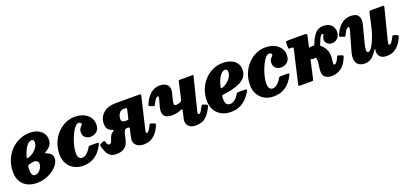

<svg xmlns="http://www.w3.org/2000/svg" viewBox="15 -1330 4548 2143"><g transform="rotate(-20 2289.0 -259.0)"><path d="M-2.5 -188Q-2.5 -266 23.8 -330Q50 -394 95.2 -440.5Q140.5 -487 199 -512.2Q257.5 -537.5 322 -537.5Q374.5 -537.5 414.5 -519Q454.5 -500.5 476.5 -468.8Q498.5 -437 498.5 -397Q498.5 -349.5 476.2 -323Q454 -296.5 417.5 -275.5Q403.5 -267.5 405 -265.2Q406.5 -263 426.5 -255.5Q454.5 -245 471.2 -226.8Q488 -208.5 488 -173.5Q488 -141 465.5 -107.2Q443 -73.5 404 -45.2Q365 -17 314.8 0.2Q264.5 17.5 209.5 17.5Q150 17.5 102 -5Q54 -27.5 25.8 -73Q-2.5 -118.5 -2.5 -188ZM216 -281Q248.5 -291.5 277 -312.8Q305.5 -334 323.2 -362Q341 -390 341 -420.5Q341 -435 334 -443.8Q327 -452.5 311.5 -452.5Q283.5 -452.5 254.2 -416.5Q225 -380.5 202.5 -310Q196 -290.5 198.2 -283Q200.5 -275.5 216 -281ZM246.5 -218.5Q234.5 -215.5 222.2 -213Q210 -210.5 200 -208.5Q187 -205.5 183 -198.5Q179 -191.5 177.5 -173Q175 -151.5 177.2 -128.5Q179.5 -105.5 189 -89.8Q198.5 -74 218 -74Q244.5 -74 264.8 -90Q285 -106 296.8 -129.8Q308.5 -153.5 308.5 -176.5Q308.5 -193 299.5 -202Q290.5 -211 276.5 -217Q263 -223 246.5 -218.5Z M1054.5 -374Q1054.5 -317 1022.8 -289.8Q991 -262.5 949 -262.5Q913 -262.5 886.8 -283Q860.5 -303.5 860.5 -346.5Q861 -373.5 871.2 -388.5Q881.5 -403.5 891.8 -412.8Q902 -422 902 -432Q902 -441 894 -447.5Q886 -454 871 -454Q852.5 -454 832.5 -433Q812.5 -412 794.2 -377.5Q776 -343 761.2 -302.5Q746.5 -262 737.8 -222Q729 -182 729 -150.5Q729 -110 742.8 -92Q756.5 -74 779 -74Q808 -74 835.5 -97.8Q863 -121.5 882 -156.5Q886.5 -165 891.5 -169Q896.5 -173 910.5 -173H986Q1001.5 -173 1006.2 -169Q1011 -165 1005 -152.5Q984 -109 951.8 -71.2Q919.5 -33.5 872.5 -10Q825.5 13.5 760 13.5Q700.5 13.5 653.8 -12Q607 -37.5 579.8 -84.8Q552.5 -132 552.5 -196Q552.5 -268.5 577.2 -330.2Q602 -392 644.5 -437.5Q687 -483 740.8 -508.2Q794.5 -533.5 852.5 -533.5Q914 -533.5 959.2 -512.5Q1004.5 -491.5 1029.5 -455.2Q1054.5 -419 1054.5 -374Z M1016.5 -119.5Q1014.5 -125.5 1014.2 -135.2Q1014 -145 1026 -150L1059.5 -165Q1076.5 -170.5 1081 -157Q1086.5 -136.5 1093.2 -124Q1100 -111.5 1112 -111.5Q1130 -111.5 1137.8 -124.2Q1145.5 -137 1151.2 -156.5Q1157 -176 1167.8 -196.5Q1178.5 -217 1203 -233Q1213.5 -240 1214.2 -243Q1215 -246 1199.5 -252.5Q1166 -264.5 1150.2 -286.8Q1134.5 -309 1134.5 -349.5Q1134.5 -422 1188.2 -471Q1242 -520 1340.5 -520L1621 -519.5Q1634 -519.5 1635.5 -514Q1637 -508.5 1633.5 -493.5L1546.5 -126Q1545 -121.5 1543.8 -113Q1542.5 -104.5 1542.5 -101Q1542.5 -88 1552 -88Q1564 -88 1578 -105.8Q1592 -123.5 1606.5 -156Q1612.5 -169 1616.5 -172.8Q1620.5 -176.5 1633 -171.5L1668.5 -158Q1681.5 -153.5 1679.5 -144.8Q1677.5 -136 1671.5 -122.5Q1607.5 21 1479.5 21Q1426.5 21 1395.2 -3.8Q1364 -28.5 1364 -71Q1364 -80.5 1366.2 -93.8Q1368.5 -107 1371 -117L1389.5 -201Q1392.5 -215.5 1374.5 -215.5H1364Q1341.5 -215.5 1331 -198.8Q1320.5 -182 1315.2 -155.5Q1310 -129 1303 -99.2Q1296 -69.5 1280.8 -43Q1265.5 -16.5 1235 0.5Q1204.5 17.5 1152 17.5Q1107.5 17.5 1082 -0.8Q1056.5 -19 1042 -50Q1027.5 -81 1016.5 -119.5ZM1434.5 -409Q1437 -421.5 1433.8 -425Q1430.5 -428.5 1421 -428.5H1396.5Q1363.5 -428.5 1344.2 -399Q1325 -369.5 1325 -335.5Q1325 -312.5 1339 -304.2Q1353 -296 1377 -296H1395.5Q1405.5 -296 1408 -300.2Q1410.5 -304.5 1413.5 -317.5Z M1677 -383Q1708.5 -456.5 1756 -497Q1803.5 -537.5 1865 -537.5Q1927 -537.5 1955.8 -504.2Q1984.5 -471 1968.5 -410.5L1957.5 -370Q1945.5 -325.5 1943.5 -304.2Q1941.5 -283 1947.8 -276.5Q1954 -270 1966.5 -270Q1978 -270 1992.2 -273.8Q2006.5 -277.5 2021.5 -286Q2030.5 -291 2033.5 -297.5Q2036.5 -304 2039.5 -317.5L2084.5 -512.5Q2086.5 -520 2096.5 -520H2251Q2258.5 -520 2259.8 -518.8Q2261 -517.5 2259.5 -511.5L2163 -125Q2159.5 -112 2159.5 -100Q2159.5 -88 2171.5 -88Q2184.5 -88 2195.8 -105.2Q2207 -122.5 2225 -157Q2230 -167.5 2234.2 -171.2Q2238.5 -175 2249.5 -171.5L2284 -157.5Q2293.5 -154.5 2295.8 -149Q2298 -143.5 2293 -131.5Q2264 -65.5 2219.2 -22.2Q2174.5 21 2097 21Q2035.5 21 2007.8 -12Q1980 -45 1991.5 -94.5L2013 -189Q2017 -208.5 2001.5 -202Q1977.5 -191 1949.5 -183.8Q1921.5 -176.5 1887.5 -176.5Q1846.5 -176.5 1818 -189.2Q1789.5 -202 1781.2 -236.8Q1773 -271.5 1793 -337L1807 -387Q1811.5 -400.5 1813.2 -415Q1815 -429.5 1802.5 -429.5Q1790.5 -429.5 1777.5 -413Q1764.5 -396.5 1744.5 -356Q1740.5 -348 1737 -343.8Q1733.5 -339.5 1723.5 -343.5L1683 -359Q1674 -363 1673.5 -367.5Q1673 -372 1677 -383Z M2302.5 -197.5Q2302.5 -268 2327 -329.2Q2351.5 -390.5 2394.5 -436.2Q2437.5 -482 2493.2 -507.8Q2549 -533.5 2612 -533.5Q2695.5 -533.5 2746 -494.2Q2796.5 -455 2796.5 -387.5Q2796.5 -335.5 2769 -301.8Q2741.5 -268 2696.8 -247.5Q2652 -227 2599.8 -215.8Q2547.5 -204.5 2498 -198Q2488 -196 2485 -191.8Q2482 -187.5 2481.5 -175Q2477 -119.5 2491 -96.8Q2505 -74 2537 -74Q2565.5 -74 2592.8 -95.2Q2620 -116.5 2641 -152.5Q2645.5 -160.5 2651.2 -164Q2657 -167.5 2671 -167.5H2740Q2760 -167.5 2764 -162.5Q2768 -157.5 2760 -142.5Q2738 -102 2704.5 -66.2Q2671 -30.5 2624 -8.5Q2577 13.5 2514.5 13.5Q2455 13.5 2406.8 -11.5Q2358.5 -36.5 2330.5 -83.8Q2302.5 -131 2302.5 -197.5ZM2512 -273.5Q2544 -282 2573 -304.2Q2602 -326.5 2620.5 -356.5Q2639 -386.5 2639 -417.5Q2639.5 -432 2633 -442.2Q2626.5 -452.5 2608 -452.5Q2579 -452.5 2549.8 -412.2Q2520.5 -372 2501 -295Q2497.5 -281 2499 -275.8Q2500.5 -270.5 2512 -273.5Z M3317.5 -374Q3317.5 -317 3285.8 -289.8Q3254 -262.5 3212 -262.5Q3176 -262.5 3149.8 -283Q3123.5 -303.5 3123.5 -346.5Q3124 -373.5 3134.2 -388.5Q3144.5 -403.5 3154.8 -412.8Q3165 -422 3165 -432Q3165 -441 3157 -447.5Q3149 -454 3134 -454Q3115.5 -454 3095.5 -433Q3075.5 -412 3057.2 -377.5Q3039 -343 3024.2 -302.5Q3009.5 -262 3000.8 -222Q2992 -182 2992 -150.5Q2992 -110 3005.8 -92Q3019.5 -74 3042 -74Q3071 -74 3098.5 -97.8Q3126 -121.5 3145 -156.5Q3149.5 -165 3154.5 -169Q3159.5 -173 3173.5 -173H3249Q3264.5 -173 3269.2 -169Q3274 -165 3268 -152.5Q3247 -109 3214.8 -71.2Q3182.5 -33.5 3135.5 -10Q3088.5 13.5 3023 13.5Q2963.5 13.5 2916.8 -12Q2870 -37.5 2842.8 -84.8Q2815.5 -132 2815.5 -196Q2815.5 -268.5 2840.2 -330.2Q2865 -392 2907.5 -437.5Q2950 -483 3003.8 -508.2Q3057.5 -533.5 3115.5 -533.5Q3177 -533.5 3222.2 -512.5Q3267.5 -491.5 3292.5 -455.2Q3317.5 -419 3317.5 -374Z M3904.5 -131Q3871.5 -48.5 3821.5 -13.8Q3771.5 21 3712.5 21Q3654.5 21 3627.5 -6.5Q3600.5 -34 3607.5 -93L3615 -157.5Q3617 -175 3617.8 -191Q3618.5 -207 3615.5 -221.5Q3614.5 -230 3611.8 -231.8Q3609 -233.5 3602 -232Q3591.5 -229.5 3582 -229.5Q3569 -229.5 3559 -235Q3552.5 -238 3550.5 -236.5Q3548.5 -235 3547 -228.5L3501 -22Q3498 -8 3495.5 -4Q3493 0 3476.5 0H3344Q3322 0 3321.5 -5Q3321 -10 3325 -27L3412.5 -404Q3416 -419.5 3414.5 -424Q3413 -428.5 3397.5 -428.5H3375.5Q3363 -428.5 3359.8 -432.5Q3356.5 -436.5 3356.5 -450V-493.5Q3356.5 -511.5 3361.2 -515.8Q3366 -520 3383.5 -520H3580Q3599.5 -520 3604.8 -514Q3610 -508 3605.5 -487.5L3581 -379.5Q3578.5 -369.5 3578 -364.8Q3577.5 -360 3587 -363Q3601 -368 3616 -368Q3623 -368 3630 -367Q3636.5 -366 3638.8 -367.2Q3641 -368.5 3644.5 -376Q3647 -380.5 3648.8 -385.2Q3650.5 -390 3652.5 -395.5Q3679 -460.5 3714.2 -499Q3749.5 -537.5 3808 -537.5Q3871 -537.5 3902 -504Q3933 -470.5 3933 -422Q3933 -380 3905.2 -351Q3877.5 -322 3840 -322Q3805 -322 3782.8 -341.8Q3760.5 -361.5 3761 -391.5Q3761 -415.5 3769.8 -427Q3778.5 -438.5 3778.5 -448Q3778.5 -457 3769 -457Q3757.5 -457 3744.2 -438.2Q3731 -419.5 3714.5 -373.5Q3713 -368.5 3710.5 -363.8Q3708 -359 3706 -354.5Q3702 -347.5 3703.5 -342.2Q3705 -337 3714.5 -329.5Q3749.5 -301.5 3765.8 -258.2Q3782 -215 3775.5 -161L3770.5 -112.5Q3767.5 -89 3783.5 -89Q3793 -89 3807.2 -105.8Q3821.5 -122.5 3837.5 -160.5Q3841.5 -170.5 3846.2 -171.5Q3851 -172.5 3862 -169L3897 -156.5Q3906 -153.5 3907.8 -148.5Q3909.5 -143.5 3904.5 -131Z M3942.5 -386.5Q3972.5 -457 4020.5 -497.2Q4068.5 -537.5 4130.5 -537.5Q4201.5 -537.5 4224 -499.8Q4246.5 -462 4230.5 -401L4179.5 -204.5Q4165.5 -152.5 4164.2 -122Q4163 -91.5 4185 -91.5Q4200 -91.5 4217.8 -114.2Q4235.5 -137 4253.8 -175.2Q4272 -213.5 4288 -261Q4304 -308.5 4314.5 -358.5L4344.5 -494.5Q4347 -506 4351 -513Q4355 -520 4369 -520H4498.5Q4516.5 -520 4521.2 -517.5Q4526 -515 4522.5 -501L4427.5 -125.5Q4424 -113 4423.5 -100.5Q4423 -88 4434.5 -88Q4447.5 -88 4460.8 -105.8Q4474 -123.5 4491 -157Q4496 -167 4500 -171Q4504 -175 4516.5 -171L4546.5 -160Q4558 -156 4561.2 -150.2Q4564.5 -144.5 4559 -131.5Q4529.5 -60 4481 -19.5Q4432.5 21 4364 21Q4309.5 21 4284.8 -6.5Q4260 -34 4263 -70.5L4266 -90Q4267 -97.5 4263 -97.5Q4259 -97.5 4254 -89.5Q4224 -40.5 4188.8 -12Q4153.5 16.5 4104.5 16.5Q4079.5 16.5 4055.5 8Q4031.5 -0.5 4015.2 -22Q3999 -43.5 3997 -81.5Q3995 -119.5 4013.5 -179L4073 -390Q4076 -401.5 4077.5 -415.5Q4079 -429.5 4067.5 -429.5Q4054.5 -429.5 4040.8 -412Q4027 -394.5 4009 -356Q4004 -345.5 4000.8 -342.8Q3997.5 -340 3984.5 -345L3948.5 -358.5Q3937.5 -362.5 3937.5 -368Q3937.5 -373.5 3942.5 -386.5Z"/></g></svg>

Font: Besley* Narrow Heavy
Style: Italic
Weight: 800
Width: 4
Italic angle: -13°
Designer: Owen Earl
Foundry: indestructible type*
Version: Version 3.000; ttfautohint (v1.8.3)